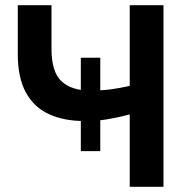

<svg xmlns="http://www.w3.org/2000/svg" viewBox="-20 -720 738 740"><path d="M291.5 -137.5V-497.5H366.5V-137.5ZM480 0V-279Q436.5 -267.5 395.2 -260.5Q354 -253.5 307 -253.5Q226 -253.5 168.2 -280.2Q110.5 -307 79.5 -364Q48.5 -421 48.5 -512.5V-700H178.5V-531Q178.5 -443 216.8 -407Q255 -371 328 -371Q374 -371 409.5 -376Q445 -381 480 -389V-700H610V0Z"/></svg>

Font: Geologica Medium
Style: Regular
Weight: 500
Designer: Sindre Bremnes, Frode Helland
Foundry: Monokrom Skriftforlag AS
Version: Version 1.010;gftools[0.9.28]